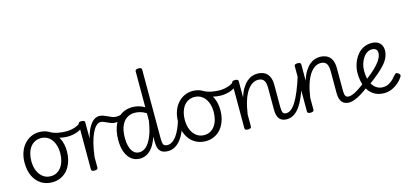

<svg xmlns="http://www.w3.org/2000/svg" viewBox="-72 -1430 4246 1989"><g transform="rotate(-15 2051.0 -435.5)"><path d="M295 19Q227 19 175.5 -14Q124 -47 95.5 -107Q67 -167 67 -250Q67 -309 84 -358.5Q101 -408 131.5 -443.5Q162 -479 203.5 -499Q245 -519 295 -519Q361 -519 412.5 -484.5Q464 -450 493 -390Q522 -330 522 -253Q522 -205 511.5 -163.5Q501 -122 481 -88Q461 -54 433 -30.5Q405 -7 370 6Q335 19 295 19ZM295 -46Q331 -46 359 -61Q387 -76 407.5 -103.5Q428 -131 439 -169Q450 -207 450 -253Q450 -312 431 -357.5Q412 -403 377 -428.5Q342 -454 295 -454Q261 -454 231.5 -439.5Q202 -425 181.5 -397.5Q161 -370 150 -332.5Q139 -295 139 -250Q139 -190 158.5 -144Q178 -98 213 -72Q248 -46 295 -46Z M567 -397Q530 -397 481.5 -408Q433 -419 375 -450Q365 -454 363.5 -463Q362 -472 365.5 -481Q369 -490 376.5 -494.5Q384 -499 393 -494Q435 -471 481 -462Q527 -453 569 -453Q599 -453 629 -459Q659 -465 684.5 -476.5Q710 -488 725 -504Q732 -511 739.5 -508.5Q747 -506 753.5 -498Q760 -490 760.5 -480.5Q761 -471 753 -464Q724 -438 693 -423.5Q662 -409 630.5 -403Q599 -397 567 -397Z M747 15Q730 15 721.5 9.5Q713 4 713 -7V-493Q713 -504 721.5 -509.5Q730 -515 747 -515Q765 -515 774 -509.5Q783 -504 783 -493V-319Q797 -376 815.5 -414.5Q834 -453 854.5 -476Q875 -499 895.5 -509Q916 -519 936 -519Q951 -519 958 -509.5Q965 -500 965 -487Q965 -474 957.5 -464.5Q950 -455 935 -455Q911 -455 888.5 -433.5Q866 -412 845.5 -370Q825 -328 809 -265Q793 -202 783 -121V-7Q783 4 774 9.5Q765 15 747 15Z M1087 -409Q1063 -409 1042.5 -416Q1022 -423 1003.5 -432Q985 -441 968 -448Q951 -455 934 -455Q919 -455 911.5 -464.5Q904 -474 904 -487Q904 -500 912 -509.5Q920 -519 935 -519Q961 -519 982.5 -511Q1004 -503 1025 -492.5Q1046 -482 1067.5 -474Q1089 -466 1115 -466Q1128 -466 1146 -469.5Q1164 -473 1179 -483Q1188 -489 1195.5 -484.5Q1203 -480 1207 -472Q1211 -464 1210 -455.5Q1209 -447 1201 -442Q1183 -433 1162 -426Q1141 -419 1122 -414Q1103 -409 1087 -409Z M1235 17Q1183 17 1145.5 -11.5Q1108 -40 1086.5 -94.5Q1065 -149 1065 -226Q1065 -278 1074.5 -323Q1084 -368 1103 -404.5Q1122 -441 1149.5 -466.5Q1177 -492 1213.5 -505.5Q1250 -519 1295 -519Q1328 -519 1360.5 -510Q1393 -501 1424 -483V-868Q1424 -879 1433 -884.5Q1442 -890 1460 -890Q1477 -890 1485.5 -884.5Q1494 -879 1494 -868V-121Q1494 -80 1504.5 -62.5Q1515 -45 1548 -45Q1556 -45 1560.5 -35.5Q1565 -26 1564 -14Q1563 -2 1555.5 7.5Q1548 17 1535 17Q1510 17 1490.5 11Q1471 5 1456.5 -8.5Q1442 -22 1434.5 -44.5Q1427 -67 1426 -101L1425 -167Q1403 -101 1373.5 -60.5Q1344 -20 1309.5 -1.5Q1275 17 1235 17ZM1246 -48Q1285 -48 1318.5 -77.5Q1352 -107 1380 -171Q1408 -235 1424 -339V-419Q1390 -440 1359 -448Q1328 -456 1301 -456Q1270 -456 1244.5 -446Q1219 -436 1199 -417.5Q1179 -399 1165 -371.5Q1151 -344 1144 -308.5Q1137 -273 1137 -228Q1137 -180 1148.5 -138.5Q1160 -97 1184 -72.5Q1208 -48 1246 -48Z M1536 17Q1523 17 1517 7.5Q1511 -2 1512 -14Q1513 -26 1522 -35.5Q1531 -45 1548 -45Q1572 -45 1596 -60Q1620 -75 1641.5 -103.5Q1663 -132 1682.5 -174.5Q1702 -217 1718 -272Q1722 -285 1732.5 -287Q1743 -289 1752 -283.5Q1761 -278 1758 -265Q1746 -203 1725 -151Q1704 -99 1676 -61.5Q1648 -24 1613 -3.5Q1578 17 1536 17Z M1941 19Q1873 19 1821.5 -14Q1770 -47 1741.5 -107Q1713 -167 1713 -250Q1713 -309 1730 -358.5Q1747 -408 1777.5 -443.5Q1808 -479 1849.5 -499Q1891 -519 1941 -519Q2007 -519 2058.5 -484.5Q2110 -450 2139 -390Q2168 -330 2168 -253Q2168 -205 2157.5 -163.5Q2147 -122 2127 -88Q2107 -54 2079 -30.5Q2051 -7 2016 6Q1981 19 1941 19ZM1941 -46Q1977 -46 2005 -61Q2033 -76 2053.5 -103.5Q2074 -131 2085 -169Q2096 -207 2096 -253Q2096 -312 2077 -357.5Q2058 -403 2023 -428.5Q1988 -454 1941 -454Q1907 -454 1877.5 -439.5Q1848 -425 1827.5 -397.5Q1807 -370 1796 -332.5Q1785 -295 1785 -250Q1785 -190 1804.5 -144Q1824 -98 1859 -72Q1894 -46 1941 -46Z M2213 -397Q2176 -397 2127.5 -408Q2079 -419 2021 -450Q2011 -454 2009.5 -463Q2008 -472 2011.5 -481Q2015 -490 2022.5 -494.5Q2030 -499 2039 -494Q2081 -471 2127 -462Q2173 -453 2215 -453Q2245 -453 2275 -459Q2305 -465 2330.5 -476.5Q2356 -488 2371 -504Q2378 -511 2385.5 -508.5Q2393 -506 2399.5 -498Q2406 -490 2406.5 -480.5Q2407 -471 2399 -464Q2370 -438 2339 -423.5Q2308 -409 2276.5 -403Q2245 -397 2213 -397Z M2808 17Q2786 17 2766.5 10Q2747 3 2733.5 -12Q2720 -27 2712.5 -52Q2705 -77 2705 -114V-348Q2705 -384 2697 -407.5Q2689 -431 2671.5 -443Q2654 -455 2623 -455Q2592 -455 2562 -436Q2532 -417 2506 -378Q2480 -339 2460.5 -279Q2441 -219 2429 -136V-7Q2429 4 2420 9.5Q2411 15 2393 15Q2376 15 2367.5 9.5Q2359 4 2359 -7V-493Q2359 -504 2367.5 -509.5Q2376 -515 2393 -515Q2411 -515 2420 -509.5Q2429 -504 2429 -493V-320Q2447 -377 2471 -415.5Q2495 -454 2522 -477Q2549 -500 2577.5 -509.5Q2606 -519 2631 -519Q2673 -519 2705 -504Q2737 -489 2756 -453.5Q2775 -418 2775 -357V-121Q2775 -80 2784.5 -62.5Q2794 -45 2821 -45Q2833 -45 2839 -35.5Q2845 -26 2844 -14Q2843 -2 2834 7.5Q2825 17 2808 17Z M2808 17Q2795 17 2789 7.5Q2783 -2 2784 -14Q2785 -26 2794 -35.5Q2803 -45 2820 -45Q2846 -45 2872 -64.5Q2898 -84 2925 -127Q2952 -170 2980.5 -239.5Q3009 -309 3040 -410Q3044 -421 3055 -422.5Q3066 -424 3074.5 -417Q3083 -410 3080 -398Q3052 -291 3023 -213.5Q2994 -136 2962 -85Q2930 -34 2892 -8.5Q2854 17 2808 17Z M3479 17Q3457 17 3437.5 10Q3418 3 3404.5 -12Q3391 -27 3383.5 -52Q3376 -77 3376 -114V-348Q3376 -384 3368 -407.5Q3360 -431 3342.5 -443Q3325 -455 3294 -455Q3263 -455 3233 -436Q3203 -417 3177 -378Q3151 -339 3131.5 -279Q3112 -219 3100 -136V-7Q3100 4 3091 9.5Q3082 15 3064 15Q3047 15 3038.5 9.5Q3030 4 3030 -7V-493Q3030 -504 3038.5 -509.5Q3047 -515 3064 -515Q3082 -515 3091 -509.5Q3100 -504 3100 -493V-320Q3118 -377 3142 -415.5Q3166 -454 3193 -477Q3220 -500 3248.5 -509.5Q3277 -519 3302 -519Q3344 -519 3376 -504Q3408 -489 3427 -453.5Q3446 -418 3446 -357V-121Q3446 -80 3455.5 -62.5Q3465 -45 3492 -45Q3504 -45 3510 -35.5Q3516 -26 3515 -14Q3514 -2 3505 7.5Q3496 17 3479 17Z M3479 17Q3466 17 3460 7.5Q3454 -2 3455 -14Q3456 -26 3465 -35.5Q3474 -45 3491 -45Q3510 -45 3536.5 -55.5Q3563 -66 3599 -89.5Q3635 -113 3683 -151Q3692 -159 3701.5 -155.5Q3711 -152 3716.5 -143Q3722 -134 3721.5 -123Q3721 -112 3711 -104Q3656 -59 3612.5 -33Q3569 -7 3536 5Q3503 17 3479 17Z M3854 17Q3786 17 3737.5 -17Q3689 -51 3664 -112.5Q3639 -174 3639 -255Q3639 -302 3654 -349Q3669 -396 3696.5 -434.5Q3724 -473 3765 -496Q3806 -519 3859 -519Q3896 -519 3922 -505.5Q3948 -492 3961.5 -467.5Q3975 -443 3975 -411Q3975 -374 3959.5 -337.5Q3944 -301 3912.5 -265.5Q3881 -230 3837.5 -193Q3794 -156 3739 -116L3694 -153Q3741 -188 3779.5 -221Q3818 -254 3845.5 -285Q3873 -316 3888 -346Q3903 -376 3903 -402Q3903 -430 3887 -442.5Q3871 -455 3846 -455Q3818 -455 3793.5 -439.5Q3769 -424 3750.5 -396Q3732 -368 3721.5 -333.5Q3711 -299 3711 -261Q3711 -188 3731 -140.5Q3751 -93 3783.5 -69.5Q3816 -46 3855 -46Q3892 -46 3919.5 -60.5Q3947 -75 3969 -97Q3991 -119 4008 -140Q4017 -152 4027.5 -151Q4038 -150 4049 -141Q4060 -133 4063 -123.5Q4066 -114 4059 -104Q4036 -68 4002.5 -40.5Q3969 -13 3931.5 2Q3894 17 3854 17Z"/></g></svg>

Font: Playwrite GB S Light
Style: Regular
Weight: 300
Designer: Veronika Burian, José Scaglione
Foundry: TypeTogether
Version: Version 1.002